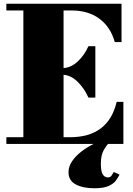

<svg xmlns="http://www.w3.org/2000/svg" viewBox="-20 -770 709 1027"><path d="M619.5 164Q612.5 178 600.5 195Q588.5 212 561.8 224.5Q535 237 484.5 237Q424 237 385.2 216.5Q346.5 196 346.5 151Q346.5 121 365.2 93Q384 65 414.5 41.2Q445 17.5 480.8 0Q516.5 -17.5 550.5 -27L559.5 -1Q552 4 535.8 31.2Q519.5 58.5 519.5 106Q519.5 146.5 529.5 162.8Q539.5 179 557.5 179Q569.5 179 575.8 170.5Q582 162 588.5 150ZM453 -248Q431.5 -296.5 396 -331.8Q360.5 -367 320 -370V-36H354Q559.5 -36 604 -225H640V0H14V-36H105V-714H14V-750H630V-545H594Q571.5 -625.5 511.8 -669.8Q452 -714 364 -714H320V-406Q360.5 -408.5 396 -441.5Q431.5 -474.5 453 -523H490V-248Z"/></svg>

Font: Bodoni* 06pt Fatface
Style: Regular
Weight: 900
Version: Version 2.3